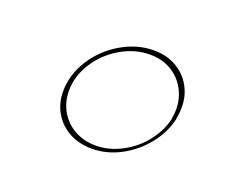

<svg xmlns="http://www.w3.org/2000/svg" viewBox="-53 -696 437 371"><g transform="rotate(20 165.0 -511.0)"><path d="M210 -620.6Q175.8 -620.6 143.6 -601.8Q111.3 -583 91.6 -551.8Q71.8 -520.5 71.8 -486.3Q71.8 -461.9 83.3 -442.4Q94.7 -422.9 115 -411.9Q135.3 -400.9 161.6 -400.9Q191.9 -400.9 220.5 -416Q249 -431.2 269.3 -456.8Q289.6 -482.4 295.9 -512.2H295.4Q297.9 -522 297.9 -535.6Q297.9 -559.6 286.6 -579.1Q275.4 -598.6 255.6 -609.6Q235.8 -620.6 210 -620.6ZM82 -491.7Q82 -521.5 99.6 -549.1Q117.2 -576.7 146 -593.5Q174.8 -610.4 206.1 -610.4Q230.5 -610.4 249.3 -599.4Q268.1 -588.4 278.6 -569.3Q289.1 -550.3 289.1 -527.8Q289.1 -517.6 287.1 -508.3L287.6 -508.8Q281.7 -482.4 263.7 -459.5Q245.6 -436.5 219.7 -422.9Q193.8 -409.2 166.5 -409.2Q142.1 -409.2 122.8 -419.9Q103.5 -430.7 92.8 -449.5Q82 -468.3 82 -491.7Z"/></g></svg>

Font: Radley
Style: Italic
Weight: 400
Italic angle: -12°
Designer: Vernon Adams
Foundry: Vernon Adams
Version: Version 1.003; ttfautohint (v1.6)